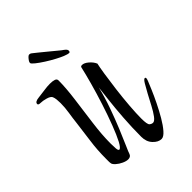

<svg xmlns="http://www.w3.org/2000/svg" viewBox="-177 -640 712 712"><g transform="rotate(-45 179.0 -283.5)"><path d="M239 1Q222 1 206.5 -15.5Q191 -32 191 -58Q191 -107 194.5 -155.5Q198 -204 202.5 -242.5Q207 -281 209 -299Q199 -257 184 -215Q169 -173 154 -136.5Q139 -100 128 -75.5Q117 -51 115 -44Q111 -33 98 -33Q88 -33 75 -39Q62 -45 52.5 -53.5Q43 -62 42 -68Q41 -73 41 -79.5Q41 -86 41 -93Q41 -139 47 -181.5Q53 -224 58 -266Q60 -285 64 -310Q68 -335 68 -358Q68 -368 67 -377.5Q66 -387 63 -394Q59 -402 43 -406.5Q27 -411 16 -411Q4 -411 4 -417Q4 -428 25 -430Q44 -432 60 -434.5Q76 -437 91 -437Q105 -437 113.5 -434Q122 -431 122 -423Q122 -385 115 -331.5Q108 -278 100.5 -222Q93 -166 93 -121Q93 -107 94 -94.5Q95 -82 100 -82Q107 -82 119 -104Q131 -127 145.5 -165Q160 -203 174 -246.5Q188 -290 199 -330Q210 -370 216 -397Q217 -402 224 -402Q235 -402 248.5 -390.5Q262 -379 268 -365Q265 -353 260 -321Q255 -289 250 -249Q245 -209 242 -170.5Q239 -132 239 -106Q239 -75 245.5 -69.5Q252 -64 259 -64Q267 -64 277.5 -78Q288 -92 299 -113Q310 -134 321 -154.5Q332 -175 340.5 -189Q349 -203 354 -203Q358 -203 358 -198Q358 -195 355 -187Q351 -177 341.5 -154.5Q332 -132 319 -105.5Q306 -79 292 -55Q278 -31 264 -15Q250 1 239 1ZM222 -467Q215 -467 200 -473Q190 -477 172 -486.5Q154 -496 136 -507.5Q118 -519 105.5 -529Q93 -539 93 -543Q92 -548 100 -558Q108 -568 113 -568Q116 -568 118.5 -567Q121 -566 127 -561Q130 -559 142 -549Q154 -539 169.5 -526.5Q185 -514 198 -503Q211 -492 216 -489Q227 -481 227 -475Q227 -467 222 -467Z"/></g></svg>

Font: Comforter
Style: Regular
Weight: 400
Designer: Robert E. Leuschke
Foundry: Robert E. Leuschke
Version: Version 1.013; ttfautohint (v1.8.3)